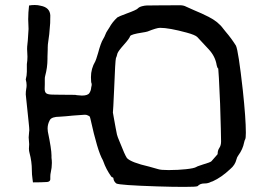

<svg xmlns="http://www.w3.org/2000/svg" viewBox="-20 -730 1050 768"><path d="M717.3 17.6Q669.9 17.6 608.4 15.6Q457.5 10.7 445.3 3.9Q434.6 -4.4 433.6 -17.1Q433.6 -19.5 430.4 -20.5Q427.2 -21.5 425.3 -23.4Q404.3 -52.7 393.1 -85L391.1 -89.8Q370.1 -125.5 341.8 -254.4Q340.3 -263.2 336.9 -265.6Q331.1 -268.1 328.6 -269.5Q326.2 -271 317.9 -271Q313.5 -271 270.5 -267.6Q243.2 -264.6 218.8 -263.2Q186.5 -263.2 179.2 -249.5Q170.4 -233.4 170.4 -215.8Q170.4 -210 171.4 -203.6Q186 -133.3 186 -107.9V-98.6Q187.5 -88.4 187.5 -78.1Q187.5 -59.6 183.1 -40.5Q181.2 -32.2 181.2 -23.9V-12.2Q180.2 -3.4 168.5 -2Q145 -0.5 111.8 -0.5L109.9 -15.1Q107.4 -32.2 107.4 -48.8Q107.4 -84 98.1 -118.2Q95.7 -126.5 95.7 -135.3L96.7 -153.3Q96.7 -160.2 95.7 -167Q94.7 -173.8 94.7 -180.2L95.7 -192.9Q96.2 -196.3 96.2 -199.5Q96.2 -202.6 96.7 -204.8Q97.2 -207 97.2 -209Q97.2 -217.3 94.7 -240.2Q85 -328.6 83 -352.5Q83 -364.3 85 -375Q86.4 -381.8 86.4 -389.2Q86.4 -400.4 83 -412.1Q87.4 -428.2 87.4 -443.8V-473.6Q89.8 -488.3 89.8 -502.9Q89.8 -511.2 89.1 -519Q88.4 -526.9 88.4 -533.7Q88.4 -543.5 89.6 -552.2Q90.8 -561 91.3 -569.3Q94.2 -606.9 94.2 -614.3Q94.2 -624 93.5 -633.8Q92.8 -643.6 92.8 -652.8Q92.8 -679.2 96.2 -708Q106.9 -710 119.1 -710Q131.8 -710 142.6 -707Q179.2 -700.2 181.2 -668.9L180.7 -637.7Q177.2 -586.4 172.9 -563Q170.9 -551.3 170.9 -539.1V-533.2Q170.9 -518.1 169.9 -502.4V-494.1Q169.9 -460 160.6 -425.8Q159.2 -420.9 159.2 -415V-393.1L158.7 -374.5Q158.7 -362.3 164.6 -357.2Q170.4 -352.1 188.5 -351.6Q197.3 -351.6 220.7 -351.1Q240.7 -350.6 279.3 -350.6Q282.2 -350.6 283.7 -350.1Q285.2 -349.6 286.6 -349.4Q288.1 -349.1 296.4 -348.6L307.6 -347.7Q331.1 -347.7 337.6 -357.9Q344.2 -368.2 344.7 -379.4Q345.7 -385.3 346.7 -389.2V-395Q343.8 -399.4 343.8 -421.4Q343.8 -455.6 361.3 -484.9Q363.8 -489.3 372.1 -517.1Q383.3 -559.1 392.6 -573.7Q397.9 -582 401.9 -592.8Q404.8 -600.6 409.2 -606.9Q413.6 -613.3 417 -619.1Q429.2 -641.6 449.2 -660.2Q454.6 -664.1 486.3 -675.8Q525.4 -689.9 531 -696Q536.6 -702.1 548.1 -705.1Q559.6 -708 566.4 -708L608.9 -708.5Q688.5 -708.5 698.2 -709H700.2Q714.4 -709 725.1 -703.1L757.8 -688.5Q786.6 -676.8 814.5 -662.6Q853 -643.1 873 -615.2Q877.4 -608.9 882.8 -603Q905.8 -576.2 923.8 -547.4Q933.6 -526.9 951.2 -369.6Q963.4 -255.9 963.4 -199.2Q963.4 -177.2 960.7 -172.6Q958 -168 957 -162.1L956.5 -160.2Q951.2 -132.8 933.6 -108.9Q927.7 -101.1 925.8 -92.3Q920.4 -69.8 900.9 -53.7Q865.7 -20.5 831.1 -4.9L823.7 -2.4Q812.5 3.9 797.9 3.9H796.4Q780.3 3.9 770.5 14.6Q765.1 17.6 717.3 17.6ZM658.7 -49.8Q691.9 -49.8 723.9 -53.2Q755.9 -56.6 765.1 -62Q767.6 -64 775.1 -66.4Q782.7 -68.8 792.5 -72.3Q821.3 -80.6 825.7 -85L850.1 -112.8Q850.6 -113.3 850.6 -115.2Q850.6 -128.4 857.4 -138.4Q864.3 -148.4 864.3 -164.1Q864.3 -191.9 860.4 -314.9Q854.5 -450.2 853 -455.6Q848.6 -459 846.7 -469.2Q841.3 -504.4 814.9 -532.7L769 -582Q760.7 -590.3 726.6 -599.6Q656.2 -618.7 620.1 -618.7Q606.9 -618.7 570.3 -604Q564.5 -602.1 548.3 -599.6Q503.9 -592.8 500.5 -585.4Q497.6 -575.7 475.3 -550.8Q453.1 -525.9 449.7 -516.1Q446.8 -503.4 443.8 -497.6Q440.9 -489.3 436.5 -372.6Q432.6 -284.7 431.6 -279.8Q432.1 -274.9 435.5 -257.6Q439 -240.2 442.6 -218.5Q446.3 -196.8 447.8 -191.9Q449.7 -183.6 458.5 -163.1Q479.5 -109.4 487.8 -97.7Q504.4 -80.1 576.7 -63.5Q599.6 -57.6 613.3 -53.2Q624 -49.8 651.4 -49.8Z"/></svg>

Font: Kurland
Style: Regular
Weight: 400
Designer: GGBot
Version: 0.22